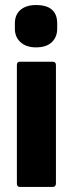

<svg xmlns="http://www.w3.org/2000/svg" viewBox="-20 -742 288 762"><path d="M59 0Q47 0 47 -14V-484Q47 -497 59 -497H189Q202 -497 202 -484V-14Q202 0 189 0ZM123 -554Q84 -554 61.5 -574.5Q39 -595 39 -628V-649Q39 -684 61.5 -703Q84 -722 123 -722Q207 -722 207 -649V-628Q207 -595 185.5 -574.5Q164 -554 123 -554Z"/></svg>

Font: Sofia Sans Semi Condensed Black
Style: Regular
Weight: 900
Designer: Botio Nikoltchev, Ani Petrova
Foundry: lettersoup
Version: Version 4.100; ttfautohint (v1.8.4.7-5d5b)